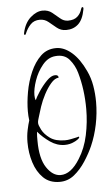

<svg xmlns="http://www.w3.org/2000/svg" viewBox="-46 -560 363 628"><g transform="rotate(-5 136.0 -246.5)"><path d="M125 35Q92 35 71.5 15Q51 -5 41 -36.5Q31 -68 31 -103Q31 -124 35 -143Q39 -162 43 -174Q42 -181 41.5 -188.5Q41 -196 41 -204Q41 -233 47 -267Q53 -301 66.5 -332Q80 -363 100.5 -382.5Q121 -402 151 -402Q177 -402 202 -380.5Q227 -359 246 -318Q257 -295 261.5 -268.5Q266 -242 266 -215Q266 -178 258.5 -141.5Q251 -105 237 -73Q227 -50 210.5 -24.5Q194 1 173 18Q152 35 125 35ZM130 13Q164 13 193 -34Q214 -67 223 -109.5Q232 -152 232 -195Q232 -227 228 -257Q224 -287 216 -315Q209 -340 192.5 -359.5Q176 -379 146 -376Q122 -374 104 -352Q86 -330 76.5 -302.5Q67 -275 67 -255Q67 -244 70 -238Q73 -246 85 -264.5Q97 -283 112 -298.5Q127 -314 140 -314Q151 -314 151 -305Q138 -304 125.5 -289.5Q113 -275 102.5 -255Q92 -235 85.5 -215.5Q79 -196 76 -185Q75 -181 73 -175Q71 -169 71 -163Q71 -156 79 -140.5Q87 -125 105 -112Q123 -99 154 -99Q163 -99 173 -101Q183 -103 192 -105L199 -107Q201 -107 201 -105Q201 -102 194.5 -97.5Q188 -93 183 -91Q169 -84 152 -84Q127 -84 104.5 -99.5Q82 -115 65 -135Q64 -127 64 -119.5Q64 -112 64 -105Q64 -47 84 -17Q104 13 130 13ZM57 -458Q56 -454 53 -454Q50 -454 51 -460Q58 -493 78 -510.5Q98 -528 118 -528Q136 -528 148.5 -518Q161 -508 172.5 -498Q184 -488 198 -488Q218 -488 229 -498Q240 -508 244 -523Q246 -528 248 -528Q253 -528 251 -520Q245 -487 229 -472.5Q213 -458 189 -458Q172 -458 159 -468.5Q146 -479 134 -489Q122 -499 106 -499Q87 -499 75.5 -487Q64 -475 57 -458Z"/></g></svg>

Font: Inspiration
Style: Regular
Weight: 400
Designer: Robert E. Leuschke
Foundry: Robert E. Leuschke
Version: Version 2.010; ttfautohint (v1.8.3)